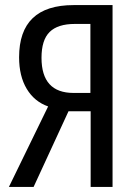

<svg xmlns="http://www.w3.org/2000/svg" viewBox="-20 -734 537 754"><path d="M249 -297 112 0H15L169 -316Q115 -335 85 -385Q55 -435 55 -509Q55 -714 269 -714H422V0H336V-297ZM335 -640H274Q207 -640 175 -608.5Q143 -577 143 -507Q143 -369 269 -369H335Z"/></svg>

Font: Avrile Sans Condensed
Style: Regular
Weight: 400
Width: 3
Designer: Monotype Design Team
Foundry: Monotype Imaging Inc.
Version: Version 2.001;September 10, 2019;FontCreator 11.5.0.2425 64-